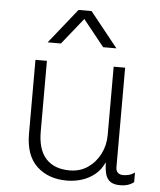

<svg xmlns="http://www.w3.org/2000/svg" viewBox="-54 -794 707 851"><g transform="rotate(5 300.0 -369.0)"><path d="M275 10Q192 10 141 -38Q90 -86 90 -182V-511H141V-197Q141 -116 178 -76Q215 -36 283 -36Q329 -36 363.5 -59.5Q398 -83 418 -122Q438 -161 438 -207V-511H489V-69Q489 -53 497.5 -44.5Q506 -36 522 -36Q533 -36 546 -39Q559 -42 573 -52V-9Q560 1 545 5.5Q530 10 513 10Q483 10 467.5 -1.5Q452 -13 446.5 -34.5Q441 -56 440 -86Q425 -52 399 -31Q373 -10 341 0Q309 10 275 10ZM137 -593 261 -748H319L443 -593H384L275 -729H305L196 -593Z"/></g></svg>

Font: Chivo Mono Thin
Style: Regular
Weight: 250
Designer: Hector Gatti
Foundry: Omnibus-Type
Version: Version 1.008